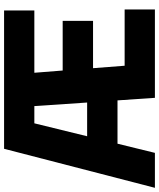

<svg xmlns="http://www.w3.org/2000/svg" viewBox="59 -841 780 942"><g transform="rotate(-90 449.0 -370.0)"><path d="M-1.5 0 190 -740H868.5V-591.5H563L574 -452.5H817.5V-303.5H585.5L597.5 -148.5H873.5V0H440L427.5 -183.5H215L170 0ZM315 -591.5 251.5 -332.5H417L399.5 -591.5Z"/></g></svg>

Font: Encode Sans Condensed Condensed ExtraBold
Style: Regular
Weight: 800
Width: 3
Designer: Multiple Designers
Foundry: Impallari Type
Version: Version 3.000; ttfautohint (v1.8.3) -l 8 -r 50 -G 200 -x 14 